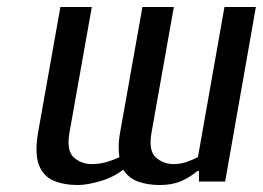

<svg xmlns="http://www.w3.org/2000/svg" viewBox="-20 -520 753 550"><path d="M203 10Q163 10 133.5 -2.5Q104 -15 91.5 -47.5Q79 -80 89 -140L153 -500H243L179 -140Q170 -88 191.5 -69Q213 -50 243 -50Q266 -50 287.5 -56.5Q309 -63 322 -70Q320 -81 320 -99.5Q320 -118 324 -140L388 -500H478L414 -140Q405 -88 426.5 -69Q448 -50 478 -50Q497 -50 515.5 -56.5Q534 -63 547 -70L623 -500H713L625 0H550V-30H545Q523 -11 497.5 -0.5Q472 10 438 10Q404 10 376.5 0.5Q349 -9 333 -34Q305 -12 267 -1Q229 10 203 10Z"/></svg>

Font: Cuprum
Style: Italic
Weight: 400
Italic angle: -10°
Designer: Jovanny Lemonad
Foundry: Jovanny Lemonad
Version: Version 3.000